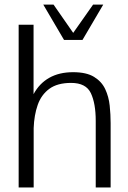

<svg xmlns="http://www.w3.org/2000/svg" viewBox="-20 -829 568 849"><path d="M62.5 0V-719.7H128.4V-412.6Q153.8 -460 197.8 -484.9Q241.7 -509.8 303.2 -509.8Q362.3 -509.8 396 -489Q429.7 -468.3 445.3 -434.8Q460.9 -401.4 465.1 -361.8Q469.2 -322.3 469.2 -284.7V0H403.3V-294.4Q403.3 -371.6 381.8 -417Q360.4 -462.4 294.4 -462.4Q233.9 -462.4 198.2 -436.3Q162.6 -410.2 146.7 -365Q130.9 -319.8 128.9 -262.7V0ZM263.2 -652.3 171.4 -808.6H216.8L303.7 -683.6L391.6 -808.6H436.5L344.7 -652.3Z"/></svg>

Font: Pontano Sans Light
Style: Regular
Weight: 300
Designer: Vernon Adams
Foundry: Vernon Adams
Version: Version 2.001